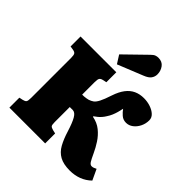

<svg xmlns="http://www.w3.org/2000/svg" viewBox="-259 -1151 1336 1336"><g transform="rotate(45 408.5 -483.0)"><path d="M646 13Q584 13 546 -8Q508 -29 485 -70.5Q462 -112 444 -171Q434 -203 424.5 -227Q415 -251 405.5 -267.5Q396 -284 385.5 -292Q375 -300 363 -300H334V-151Q334 -123 340.5 -116Q347 -109 366 -104L392 -98V0H40V-98L68 -104Q86 -108 92.5 -116.5Q99 -125 99 -155V-548Q99 -576 92.5 -585.5Q86 -595 66 -598L40 -602V-700H392V-602L364 -596Q346 -592 340 -582Q334 -572 334 -545V-422Q343 -422 353 -422.5Q363 -423 373.5 -425Q384 -427 392 -429Q410 -435 424 -445Q438 -455 452 -482Q466 -509 484 -564Q501 -615 525.5 -647Q550 -679 582.5 -694Q615 -709 656 -709Q690 -709 721 -698.5Q752 -688 771.5 -669.5Q791 -651 791 -626Q791 -593 777 -564Q763 -535 739.5 -517Q716 -499 688 -499Q659 -499 638.5 -517Q618 -535 605 -554Q601 -534 595.5 -514Q590 -494 582 -475Q574 -456 562 -438Q553 -423 543 -411.5Q533 -400 522 -390.5Q511 -381 496 -371V-366Q545 -357 579.5 -329Q614 -301 638 -264Q662 -227 678 -192Q688 -171 695 -156.5Q702 -142 708 -133Q714 -124 720 -120Q726 -116 733 -116Q743 -116 751.5 -119.5Q760 -123 770 -128L807 -49Q775 -18 734.5 -2.5Q694 13 646 13ZM356 -742 318 -802 473 -953Q490 -970 502.5 -974.5Q515 -979 528 -979Q566 -979 585.5 -952.5Q605 -926 605 -892Q605 -869 591.5 -850Q578 -831 542 -817Z"/></g></svg>

Font: Literata Variable Black
Style: Regular
Weight: 900
Designer: Latin by Veronika Burian and Jose Scaglione. Greek by Irene Vlachou. Cyrillic by Vera Evstafieva.
Foundry: TypeTogether
Version: Version 3.021